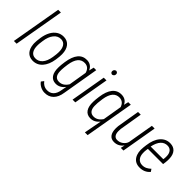

<svg xmlns="http://www.w3.org/2000/svg" viewBox="38 -1619 2699 2699"><g transform="rotate(45 1388.0 -269.5)"><path d="M78.6 0H24.4L154.8 -750H209Z M482.4 -538.6Q554.2 -536.6 594.2 -486.1Q634.3 -435.5 635.7 -348.1Q636.7 -303.7 626 -233.9Q608.4 -117.7 549.6 -52.5Q490.7 12.7 402.3 10.3Q336.4 8.3 296.6 -35.2Q256.8 -78.6 249.5 -160.2L248.5 -179.7Q247.1 -219.2 258.5 -294.7Q270 -370.1 300 -425.3Q330.1 -480.5 376.2 -510.3Q422.4 -540 482.4 -538.6ZM302.7 -194.3Q301.3 -122.1 327.9 -82Q354.5 -42 406.2 -40Q469.7 -37.6 512.9 -86.2Q556.2 -134.8 571.3 -229.5L579.6 -291.5L582 -333Q583.5 -403.8 556.9 -444.8Q530.3 -485.8 478.5 -487.8Q413.1 -490.2 368.7 -435.5Q324.2 -380.9 311.5 -284.2L303.7 -222.2Z M943.8 -538.1Q986.8 -536.6 1018.1 -515.1Q1049.3 -493.7 1065.4 -454.1L1083 -528.3H1133.3L1041 12.7Q1027.3 110.4 974.6 161.9Q921.9 213.4 838.9 210.9Q797.9 210 758.5 189.5Q719.2 168.9 695.3 135.3L725.1 97.2Q771 158.7 837.9 160.6Q900.4 162.6 938 125.2Q975.6 87.9 986.8 15.6L1002.4 -65.4Q945.3 12.2 862.3 10.3Q796.4 9.3 761.7 -41Q727.1 -91.3 730 -186Q730.5 -226.1 740.7 -295.4Q758.8 -418.5 809.6 -479.5Q860.4 -540.5 943.8 -538.1ZM787.1 -238.3Q781.7 -185.5 783.7 -154.8Q788.6 -43 876 -41.5Q958 -39.6 1009.8 -125L1054.7 -396Q1031.2 -482.9 951.7 -486.3Q823.7 -490.7 794.9 -298.8Z M1245.1 0H1190.9L1282.7 -528.3H1336.9ZM1301.3 -680.7Q1303.7 -712.9 1338.9 -721.2Q1375 -714.8 1372.1 -680.7Q1370.1 -649.4 1334.5 -640.6Q1299.3 -647 1301.3 -680.7Z M1632.3 -538.1Q1718.8 -535.2 1752.9 -459.5L1769.5 -528.3H1820.3L1693.4 203.1H1638.7L1688.5 -61.5Q1631.3 11.7 1550.3 9.8Q1483.4 8.8 1448.7 -41.3Q1414.1 -91.3 1417 -185.5Q1417.5 -222.2 1426.3 -288.1Q1442.9 -414.1 1494.9 -477.3Q1546.9 -540.5 1632.3 -538.1ZM1471.7 -153.8Q1474.1 -97.7 1498 -69.3Q1522 -41 1564.5 -40Q1642.6 -38.1 1695.3 -117.7L1743.2 -403.3Q1716.3 -483.9 1640.1 -487.8Q1512.7 -492.2 1483.4 -302.2Q1468.8 -206.1 1471.7 -153.8Z M2163.6 -62.5Q2108.4 12.2 2019.5 10.3Q1964.8 9.3 1935.1 -29.8Q1905.3 -68.8 1905.3 -145L1907.7 -189.9L1964.4 -528.3H2018.1L1961.4 -188.5Q1959 -167.5 1959.5 -142.6Q1959.5 -96.7 1978 -69.6Q1996.6 -42.5 2031.2 -41.5Q2079.1 -39.6 2119.6 -68.1Q2160.2 -96.7 2173.3 -141.1L2239.7 -528.3H2293.9L2202.6 0H2149.9Z M2527.3 9.8Q2441.9 8.3 2399.9 -56.9Q2357.9 -122.1 2370.1 -229.5L2376 -278.3Q2391.1 -402.3 2450.7 -471.4Q2510.3 -540.5 2600.1 -538.1Q2664.1 -536.1 2700 -496.3Q2735.8 -456.5 2740.2 -386.7Q2742.7 -345.2 2737.8 -305.7L2731.4 -259.3H2429.2L2424.3 -229Q2419.9 -197.8 2421.9 -165Q2424.3 -108.9 2453.1 -75.2Q2481.9 -41.5 2531.7 -40Q2571.3 -39.1 2602.8 -54.7Q2634.3 -70.3 2662.1 -96.7L2687.5 -59.6Q2627 11.7 2527.3 9.8ZM2596.7 -487.8Q2535.6 -490.2 2494.1 -446Q2452.6 -401.9 2433.1 -310.1H2684.6L2687 -324.7Q2690.4 -351.6 2689 -379.9Q2686.5 -428.7 2662.6 -457.3Q2638.7 -485.8 2596.7 -487.8Z"/></g></svg>

Font: TypoPRO Roboto
Style: Italic
Weight: 300
Italic angle: -12°
Designer: Google
Version: Version 2.136; 2016